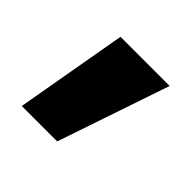

<svg xmlns="http://www.w3.org/2000/svg" viewBox="-89 -274 483 483"><g transform="rotate(45 152.0 -32.5)"><path d="M38.1 117 90.6 -181.7H265.5L164.1 117Z"/></g></svg>

Font: REM Medium
Style: Regular
Weight: 500
Designer: Octavio Pardo
Foundry: Ashler Design
Version: Version 1.005;gftools[0.9.28]